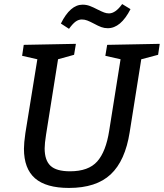

<svg xmlns="http://www.w3.org/2000/svg" viewBox="-20 -916 807 946"><path d="M767 -700 759 -646 676 -624 619 -265Q597 -124 525.5 -57Q454 10 320 10Q207 10 152.5 -37.5Q98 -85 98 -183Q98 -211 105 -260L164 -624L89 -641L97 -695L354 -700L345 -646L266 -624L207 -253Q200 -209 200 -185Q200 -126 229 -99Q258 -72 325 -72Q416 -72 459 -120.5Q502 -169 518 -272L574 -624L499 -641L508 -695ZM280 -800Q326 -893 387 -893Q406 -893 423 -886.5Q440 -880 461 -869Q481 -859 493 -854.5Q505 -850 517 -850Q549 -850 582 -896L623 -871Q575 -777 511 -777Q494 -777 479 -782.5Q464 -788 442 -800Q423 -810 410 -815Q397 -820 383 -820Q367 -820 352.5 -809.5Q338 -799 320 -774Z"/></svg>

Font: Bitter Pro Medium
Style: Italic
Weight: 500
Italic angle: -9°
Designer: Sol Matas, and Bitter project Authors
Foundry: Sol Matas
Version: Version 1.010